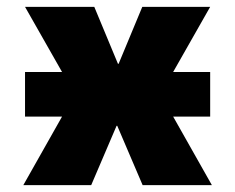

<svg xmlns="http://www.w3.org/2000/svg" viewBox="-20 -540 686 560"><path d="M53 -200V-330H161L53 -520H255L324 -354H326L395 -520H593L485 -330H593V-200H485L598 0H396L322 -173H320L246 0H48L161 -200Z"/></svg>

Font: Mplus 1p Black
Style: Regular
Weight: 900
Version: Version 1.061